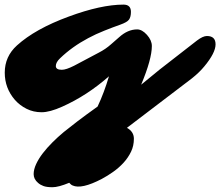

<svg xmlns="http://www.w3.org/2000/svg" viewBox="-98 -489 945 824"><path d="M199.2 295.4Q152.8 314.5 127.4 314.5Q102.1 314.5 88.4 309.3Q74.7 304.2 65.4 295.9Q46.4 279.8 46.4 258.3Q46.4 238.3 57.1 215.1Q67.9 191.9 85.9 168.5Q104 145 127 122.1Q149.9 99.1 175.8 77.6Q244.1 23.4 272.9 2.9L320.8 -31.7Q349.1 -91.8 369.6 -161.6Q275.4 -78.6 168.9 -31.2Q115.7 -7.3 80.6 -7.3Q45.4 -7.3 16.1 -22Q-13.2 -36.6 -34.2 -60.5Q-77.6 -110.8 -77.6 -177.2Q-77.6 -246.6 -25.4 -293.9Q53.2 -365.2 197.3 -418Q335.9 -469.2 432.1 -469.2Q463.9 -469.2 463.9 -438Q463.9 -416.5 455.8 -405Q447.8 -393.6 417.2 -382.8Q386.7 -372.1 349.9 -357.4Q313 -342.8 280.3 -325.2Q211.4 -288.6 159.7 -238.8Q141.6 -221.7 141.6 -205.6Q141.6 -189.5 167.5 -189.5Q185.5 -189.5 220.2 -207L326.2 -263.2Q355.5 -278.3 378.4 -298.8L413.1 -329.1Q450.2 -362.8 490.7 -362.8Q511.7 -362.8 532.7 -339.4Q553.7 -315.9 553.7 -291.5Q553.7 -235.4 507.8 -125.5L585.9 -189.5L747.1 -314.9Q772.9 -334.5 790 -334.5Q827.1 -334.5 827.1 -298.8Q827.1 -262.2 779.3 -204.6Q757.8 -178.2 724.6 -151.9L446.8 59.6Q476.6 76.2 476.6 106.4Q476.6 136.7 464.4 162.1Q452.1 187.5 432.6 209Q413.1 230.5 388.4 248Q363.8 265.6 338.9 278.8Q252 324.2 213.9 307.1Q208.5 304.7 206.3 302.5Q204.1 300.3 202.4 298.8Q200.7 297.4 199.2 295.4Z"/></svg>

Font: Sarina
Style: Regular
Weight: 400
Designer: James Grieshaber
Foundry: James Grieshaber
Version: Version 1.001